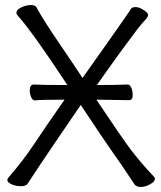

<svg xmlns="http://www.w3.org/2000/svg" viewBox="-20 -728 640 761"><path d="M514 4Q504 -10 488 -35Q472 -60 430 -119.5Q388 -179 300 -312Q162 -110 136 -70.5Q110 -31 103 -20.5Q96 -10 89.5 0Q83 10 63 10Q43 10 26 2.5Q9 -5 9 -15Q9 -18 14 -25Q70 -89 116 -158Q156 -219 236 -333Q136 -333 119 -330H118Q109 -330 103.5 -343Q98 -356 98 -369Q98 -393 114 -393Q144 -391 244 -391H247Q110 -599 53 -663Q45 -672 45 -677Q45 -690 65 -699Q85 -708 102 -708Q119 -708 124 -700Q149 -653 211 -562Q273 -471 307 -419Q369 -506 405.5 -558Q442 -610 461 -637Q480 -664 488 -676L500 -694Q505 -700 518 -700Q531 -700 549 -688.5Q567 -677 567 -668.5Q567 -660 550.5 -643.5Q534 -627 464 -531Q408 -454 364 -391Q443 -391 485 -393H486Q494 -393 500 -381Q506 -369 506 -350Q506 -331 491 -331L363 -333H362Q460 -186 499 -134Q542 -78 590 -28Q594 -24 594 -19Q594 -8 574.5 2.5Q555 13 538.5 13Q522 13 514 4Z"/></svg>

Font: LXGW WenKai TC
Style: Regular
Weight: 400
Designer: LXGW / Fontworks Inc.
Foundry: LXGW / Fontworks Inc.
Version: Version 1.330